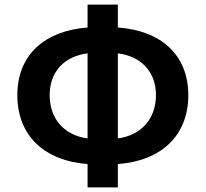

<svg xmlns="http://www.w3.org/2000/svg" viewBox="-20 -786 890 831"><path d="M359 25H490V-76C674 -89 795 -196 795 -374C795 -551 674 -654 490 -667V-766H359V-667C176 -653 55 -551 55 -374C55 -196 176 -89 359 -76ZM359 -187C259 -200 195 -271 195 -374C195 -476 259 -543 359 -555ZM490 -555C590 -543 655 -476 655 -374C655 -271 590 -200 490 -187Z"/></svg>

Font: Noto Sans Mono CJK HK
Style: Bold
Weight: 700
Designer: Ryoko NISHIZUKA 西塚涼子 (kana, bopomofo & ideographs); Paul D. Hunt (Latin, Greek & Cyrillic); Sandoll Communications 산돌커뮤니
Foundry: Adobe
Version: Version 2.004;hotconv 1.0.118;makeotfexe 2.5.65603